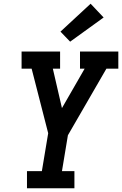

<svg xmlns="http://www.w3.org/2000/svg" viewBox="-20 -1012 656 1032"><path d="M125 0V-92H205L239 -296L150 -643H96V-735H303V-643H264L313 -431L435 -643H410V-735H616V-643H552L345 -285L313 -92H380V0ZM357 -788 305 -842 467 -992 537 -918Z"/></svg>

Font: Iosevka Slab SmBdExObl
Style: Regular
Weight: 600
Width: 7
Italic angle: -9°
Monospace: yes
Designer: Belleve Invis
Foundry: Belleve Invis
Version: Version 11.1.0; ttfautohint (v1.8.3)